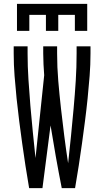

<svg xmlns="http://www.w3.org/2000/svg" viewBox="-20 -975 540 995"><path d="M131 0Q121 -58 112 -116Q103 -174 95 -232Q87 -290 79.5 -348Q72 -406 66 -464.5Q60 -523 55.5 -581.5Q51 -640 51 -698V-735H123V-698Q123 -630 127.5 -562Q132 -494 137.5 -426.5Q143 -359 150 -291.5Q157 -224 164 -156L209 -585Q207 -613 205.5 -641.5Q204 -670 204 -698V-735H276V-698Q276 -627 282 -555.5Q288 -484 296 -413Q304 -342 313 -271Q322 -200 333 -129Q341 -200 348 -271Q355 -342 361.5 -413Q368 -484 372.5 -555.5Q377 -627 377 -698V-735H449V-698Q449 -640 444.5 -581.5Q440 -523 434 -464.5Q428 -406 420.5 -348Q413 -290 405 -232Q397 -174 388 -116Q379 -58 369 0H300Q284 -81 269.5 -162.5Q255 -244 242 -325L200 0ZM68 -815V-955H432V-815H368V-898H282V-815H218V-898H132V-815Z"/></svg>

Font: Moesevka
Style: Regular
Weight: 400
Monospace: yes
Designer: Belleve Invis
Foundry: Belleve Invis
Version: Version 32.5.0; ttfautohint (v1.8.4)